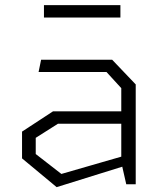

<svg xmlns="http://www.w3.org/2000/svg" viewBox="-20 -740 660 771"><path d="M467 -88V-386L407.5 -451H135L145 -500H430.5L525 -401V0H487ZM68.5 -104V-211.5L193 -293H491.5V-243H212.5L123.5 -186.5V-121.5L226.5 -41.5L491.5 -118V-77L207.5 11.5ZM156.5 -719.5H463.5V-669.5H156.5Z"/></svg>

Font: Monaspace Krypton Var
Style: Regular
Weight: 400
Designer: Riley Cran and the Lettermatic Team
Version: Version 1.101 (Monaspace Krypton Var)